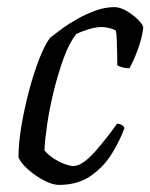

<svg xmlns="http://www.w3.org/2000/svg" viewBox="-20 -520 423 540"><path d="M146 0Q132 0 115.5 -7Q99 -14 82 -25.5Q65 -37 51.5 -50.5Q38 -64 32 -77Q32 -118 40.5 -167.5Q49 -217 62 -266Q75 -315 90.5 -354.5Q106 -394 121 -414Q134 -424 153.5 -438.5Q173 -453 198 -467Q223 -481 249.5 -490.5Q276 -500 302 -500Q317 -500 335.5 -489.5Q354 -479 368 -465Q382 -451 383 -442Q379 -411 367 -379Q355 -347 344 -328Q333 -328 324.5 -330.5Q316 -333 310 -336Q310 -348 309.5 -368Q309 -388 308.5 -407Q308 -426 305 -435Q294 -440 283.5 -442Q273 -444 266 -444Q250 -444 230 -438Q210 -432 194 -424Q174 -398 158.5 -355Q143 -312 131 -263Q119 -214 112.5 -169Q106 -124 105 -97Q115 -85 130 -75Q145 -65 161 -59Q177 -53 187 -53Q200 -53 216.5 -65Q233 -77 249.5 -96Q266 -115 282 -135.5Q298 -156 309 -172Q317 -172 322.5 -168.5Q328 -165 330 -160Q318 -126 295 -88.5Q272 -51 235.5 -25.5Q199 0 146 0Z"/></svg>

Font: Texturina Medium 12pt ExtraLight
Style: Italic
Weight: 250
Italic angle: -11°
Version: Version 1.002